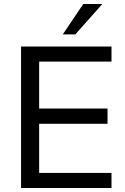

<svg xmlns="http://www.w3.org/2000/svg" viewBox="-20 -946 630 966"><path d="M86 0V-712H541V-636H177V-400H521V-323H177V-76H541V0ZM359 -773H296L399 -926H495Z"/></svg>

Font: Muli Medium
Style: Regular
Weight: 500
Designer: Vernon Adams
Foundry: Vernon Adams
Version: Version 2.100; ttfautohint (v1.8.1.43-b0c9)